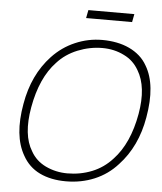

<svg xmlns="http://www.w3.org/2000/svg" viewBox="-61 -972 878 1040"><g transform="rotate(5 378.0 -452.0)"><path d="M627 -919 618.5 -875H368.5L377 -919ZM100 -103Q39.5 -207 71 -382.5Q98.5 -543 196 -647Q249.5 -704 319.5 -734Q390 -764.5 466.5 -764.5Q507.5 -764.5 544.8 -757.2Q582 -750 613.5 -735.2Q645 -720.5 670 -698.5Q695 -676.5 711.5 -647Q772 -546 740.5 -367.5Q713 -207 615.5 -103Q563 -44.5 491.2 -14.5Q419.5 15.5 336.5 15.5Q253.5 15.5 193.2 -13.8Q133 -43 100 -103ZM583.5 -130Q668 -219.5 697 -382.5Q723 -531 670 -618.5Q656 -643 636.2 -662Q616.5 -681 589.5 -694Q536 -721 471 -721Q403 -721 337 -694.5Q271.5 -668 227 -618.5Q143.5 -530.5 114.5 -367.5Q87.5 -215 140.5 -130Q168 -80.5 221.5 -54.5Q277 -28 340.5 -28Q411 -28 474 -53.2Q537 -78.5 583.5 -130Z"/></g></svg>

Font: Russisch Sans ExtraLight
Style: Italic
Weight: 200
Width: 4
Italic angle: -10°
Designer: Michael Sharanda (font) & Cristiano Sobral (main changes)
Foundry: Michael Sharanda
Version: Version 2.00;September 8, 2020;FontCreator 13.0.0.2681 64-bi